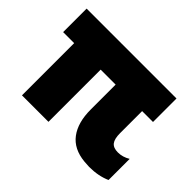

<svg xmlns="http://www.w3.org/2000/svg" viewBox="-109 -663 861 861"><g transform="rotate(45 321.5 -233.0)"><path d="M493 12Q420 5 384 -43Q348 -91 348 -173V-331H253V0H85V-331H15V-480H585V-331H516V-191Q516 -155 528.5 -139Q541 -123 570 -123Q600 -123 628 -140V-6Q583 14 525 14Q516 14 493 12Z"/></g></svg>

Font: Readiness
Style: Bold
Weight: 700
Designer: Katatrad Team
Foundry: CadsonDemak
Version: Version 1.00;January 16, 2020;FontCreator 12.0.0.2550 64-bit